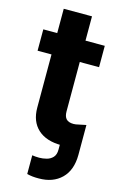

<svg xmlns="http://www.w3.org/2000/svg" viewBox="-132 -732 624 991"><g transform="rotate(15 180.0 -236.5)"><path d="M242 -104.7 348.2 -126.6V33.4Q347.8 115.2 302.5 159.5Q257.3 203.7 181.6 203.5Q164.6 203.7 149.4 202.2Q134.3 200.7 118.6 196.7V96.7Q126.9 97.9 135.9 98.8Q144.9 99.8 156.1 99.6Q175.5 99.6 195.3 94.4Q215.1 89.3 228.6 74.9Q242 60.5 242 33.4ZM334 -545.9V-431.8H5.5V-545.9ZM79.9 -675.8H230.9V-168Q230.9 -140.7 243.2 -127.7Q255.5 -114.6 282.4 -114.6Q291 -114.6 301.8 -116.2Q312.6 -117.8 320.1 -119.7L344.1 -6.4Q319.2 0.9 296.1 4.3Q272.9 7.7 250.3 7.7Q168.8 7.7 124.4 -33.1Q79.9 -73.9 79.9 -147.9Z"/></g></svg>

Font: Inter Tight
Style: Regular
Weight: 400
Designer: Rasmus Andersson
Foundry: rsms
Version: Version 3.002